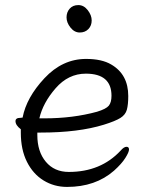

<svg xmlns="http://www.w3.org/2000/svg" viewBox="-20 -718 583 756"><path d="M244 18Q193 18 151.5 -7.5Q110 -33 86 -81Q62 -129 62 -195V-209Q41 -225 41 -241Q41 -254 60 -254L69 -255Q84 -334 155 -410Q226 -486 319 -486Q381 -486 418 -464Q485 -425 485 -340Q485 -306 479.5 -286Q474 -266 454 -253.5Q434 -241 389 -227Q289 -196 140 -196H127V-186Q127 -121 160.5 -81Q194 -41 251 -41Q377 -41 455 -125Q468 -140 478 -140Q488 -140 488 -129.5Q488 -119 473.5 -96Q459 -73 429 -46Q356 18 244 18ZM135 -252H155Q267 -252 362 -278Q398 -289 408.5 -302Q419 -315 419 -341Q419 -428 318 -428Q249 -428 199 -370.5Q149 -313 135 -252ZM325.5 -678Q341 -658 341 -637.5Q341 -617 328 -603.5Q315 -590 294 -590Q273 -590 257.5 -609.5Q242 -629 242 -649.5Q242 -670 254.5 -684Q267 -698 288.5 -698Q310 -698 325.5 -678Z"/></svg>

Font: LXGW WenKai TC
Style: Regular
Weight: 400
Designer: LXGW / Fontworks Inc.
Foundry: LXGW / Fontworks Inc.
Version: Version 1.330